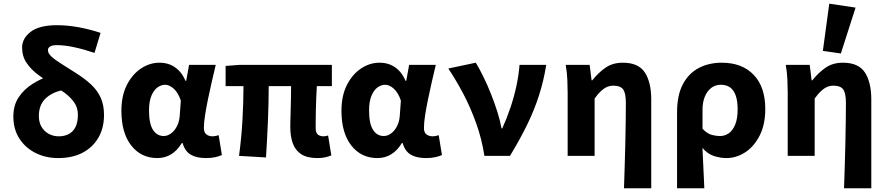

<svg xmlns="http://www.w3.org/2000/svg" viewBox="-20 -850 4840 1047"><path d="M297.2 12Q230.7 12 175.3 -15.1Q119.9 -42.3 86.3 -93.3Q52.8 -144.2 52.8 -215.5Q52.8 -276.1 82 -319.8Q111.3 -363.5 157.5 -392.5Q203.7 -421.6 254.6 -438.2L321.6 -358.5Q262.3 -346.3 227.1 -311.6Q191.9 -277 191.9 -217.5Q191.9 -182 207.1 -157.2Q222.3 -132.4 247.1 -119.5Q271.8 -106.6 300.5 -106.6Q331.1 -106.6 354.6 -118.7Q378 -130.8 391.4 -156.8Q404.8 -182.9 404.8 -223.9Q404.8 -262.2 385.4 -290.4Q365.9 -318.5 334.4 -342.3Q302.9 -366 265.3 -388.9Q226.8 -413.9 188.7 -441.8Q150.5 -469.7 125.5 -506.1Q100.5 -542.4 100.5 -591.2Q100.5 -640 147 -676.3Q193.6 -712.6 291 -712.6Q348.9 -712.6 410.4 -701.1Q472 -689.6 528.4 -670.7L495.3 -561.6Q438 -581.1 385.2 -592.4Q332.5 -603.8 290.7 -603.8Q264.8 -603.8 253 -596.3Q241.3 -588.8 241.3 -576.7Q241.3 -559.3 261 -541.2Q280.8 -523 314.9 -501.9Q349.1 -480.9 392.2 -452.8Q443.3 -420.7 477.7 -388.3Q512 -355.8 529.6 -316.1Q547.2 -276.4 547.2 -222.6Q547.2 -152.9 517.1 -100.2Q487 -47.5 431.3 -17.7Q375.6 12 297.2 12Z M838 12Q749.5 12 695.7 -56.6Q642 -125.1 642 -245.6Q642 -328.1 671.8 -386.7Q701.7 -445.3 749.1 -476.7Q796.4 -508.1 849.9 -508.1Q879.3 -508.1 905.1 -498.6Q930.8 -489 953.2 -467.6Q975.5 -446.3 991.6 -409.2H995.3L1011 -496.1H1156.4Q1146.4 -453.2 1135.1 -405Q1123.9 -356.8 1114.2 -309.3Q1104.4 -261.9 1098.1 -221.2Q1091.8 -180.5 1091.8 -152.4Q1091.8 -127.6 1105.5 -117.1Q1119.1 -106.6 1139.8 -106.6Q1147.1 -106.6 1155.4 -108.3Q1163.7 -110 1172.3 -113L1190 -4.6Q1176.4 1.7 1154.7 6.9Q1133 12 1103.2 12Q1051.5 12 1020 -6.6Q988.6 -25.2 975.5 -70.3H971.8Q921.7 12 838 12ZM872.9 -108.3Q894 -108.3 913.1 -122.7Q932.2 -137 944.8 -161.4Q957.4 -185.8 959.7 -215.2L966.1 -301.3Q959 -323.2 949 -339.7Q939 -356.2 927.4 -366.5Q915.9 -376.8 903.9 -382.3Q891.9 -387.8 880.8 -387.8Q859 -387.8 838.9 -373.4Q818.8 -359 805.7 -328Q792.6 -296.9 792.6 -247.2Q792.6 -175.5 814.3 -141.9Q836 -108.3 872.9 -108.3Z M1710.8 12Q1655.5 12 1623 -8.9Q1590.6 -29.7 1576.8 -68Q1563 -106.3 1563 -157.7Q1563 -168.7 1563.5 -192.8Q1564 -217 1565 -249Q1566 -281.1 1566.6 -315.1Q1567.2 -349.1 1567.4 -380.4H1445.3Q1445.3 -291.5 1441.1 -191Q1436.9 -90.4 1430.5 8.6L1283.5 0Q1297 -101.5 1302.4 -199.9Q1307.7 -298.3 1307.7 -380.4H1210.3V-490.5L1284.6 -496.1H1789.7V-380.4H1707.8Q1705.8 -348.1 1704.3 -311.9Q1702.8 -275.6 1702.2 -242.2Q1701.6 -208.7 1701.5 -184.4Q1701.4 -160.2 1701.4 -151.7Q1701.4 -126.7 1712.8 -116.7Q1724.3 -106.6 1745.8 -106.6Q1750.8 -106.6 1756.1 -108.1Q1761.3 -109.6 1769.2 -111L1786.7 -2.6Q1774.4 2.9 1755.3 7.4Q1736.2 12 1710.8 12Z M2038 12Q1949.5 12 1895.7 -56.6Q1842 -125.1 1842 -245.6Q1842 -328.1 1871.8 -386.7Q1901.7 -445.3 1949.1 -476.7Q1996.4 -508.1 2049.9 -508.1Q2079.3 -508.1 2105.1 -498.6Q2130.8 -489 2153.2 -467.6Q2175.5 -446.3 2191.6 -409.2H2195.3L2211 -496.1H2356.4Q2346.4 -453.2 2335.1 -405Q2323.9 -356.8 2314.2 -309.3Q2304.4 -261.9 2298.1 -221.2Q2291.8 -180.5 2291.8 -152.4Q2291.8 -127.6 2305.5 -117.1Q2319.1 -106.6 2339.8 -106.6Q2347.1 -106.6 2355.4 -108.3Q2363.7 -110 2372.3 -113L2390 -4.6Q2376.4 1.7 2354.7 6.9Q2333 12 2303.2 12Q2251.5 12 2220 -6.6Q2188.6 -25.2 2175.5 -70.3H2171.8Q2121.7 12 2038 12ZM2072.9 -108.3Q2094 -108.3 2113.1 -122.7Q2132.2 -137 2144.8 -161.4Q2157.4 -185.8 2159.7 -215.2L2166.1 -301.3Q2159 -323.2 2149 -339.7Q2139 -356.2 2127.4 -366.5Q2115.9 -376.8 2103.9 -382.3Q2091.9 -387.8 2080.8 -387.8Q2059 -387.8 2038.9 -373.4Q2018.8 -359 2005.7 -328Q1992.6 -296.9 1992.6 -247.2Q1992.6 -175.5 2014.3 -141.9Q2036 -108.3 2072.9 -108.3Z M2621.6 0Q2607.1 -93.7 2576.1 -179.5Q2545.1 -265.4 2505.6 -340.2Q2466 -415 2424.6 -476.4L2574.6 -508.1Q2595.2 -474.2 2617 -429.4Q2638.8 -384.7 2658.2 -335.6Q2677.7 -286.4 2692.7 -238.7Q2707.7 -190.9 2714.9 -149.8H2718.9Q2744.7 -206.9 2764.1 -264.8Q2783.5 -322.7 2796 -380.8Q2808.5 -439 2813.1 -496.1H2958.8Q2944.5 -408.4 2919.4 -330.2Q2894.4 -252 2856 -172.7Q2817.6 -93.4 2761 0Z M3382.7 176.7Q3384.5 118.4 3386.6 54.6Q3388.8 -9.2 3390 -71.9Q3391.3 -134.5 3392.1 -190.5Q3392.9 -246.5 3392.9 -289.2Q3392.9 -342.8 3377.8 -362.9Q3362.8 -382.9 3324.9 -382.9Q3305.8 -382.9 3289.1 -375.4Q3272.3 -367.8 3256.3 -352.7Q3240.3 -337.6 3222.5 -312.6V0H3075.5V-343.5Q3075.5 -373.3 3073.8 -414.3Q3072 -455.2 3064.9 -496.1H3195.4L3206 -411.9H3209.7Q3243.5 -454.4 3282.5 -481.2Q3321.5 -508.1 3376.5 -508.1Q3461.7 -508.1 3496.5 -454.6Q3531.3 -401 3531.3 -308V176.7Z M3672.1 176.7V-237.2Q3672.1 -331.5 3704.1 -391.3Q3736 -451 3791.1 -479.6Q3846.2 -508.1 3915.4 -508.1Q4026.8 -508.1 4089.9 -442Q4153.1 -376 4153.1 -255.9Q4153.1 -170.8 4122.6 -110.8Q4092.1 -50.8 4043.6 -19.4Q3995.1 12 3941.1 12Q3907.7 12 3872.6 0.4Q3837.5 -11.1 3810.5 -43.3Q3812.3 -5.2 3814.1 31.6Q3815.8 68.4 3817.5 104.3Q3819.1 140.2 3820.7 176.7ZM3906.8 -108.3Q3932.9 -108.3 3954.4 -123.4Q3975.8 -138.4 3989.1 -170.7Q4002.4 -202.9 4002.4 -254.2Q4002.4 -298.8 3992.2 -328.4Q3982.1 -358 3962 -372.9Q3942 -387.8 3910.1 -387.8Q3881.4 -387.8 3859 -371Q3836.5 -354.2 3823.7 -323.5Q3810.9 -292.8 3810.9 -250.6V-148.1Q3834.4 -122.6 3858.6 -115.5Q3882.8 -108.3 3906.8 -108.3Z M4582.7 176.7Q4584.5 118.4 4586.6 54.6Q4588.8 -9.2 4590 -71.9Q4591.3 -134.5 4592.1 -190.5Q4592.9 -246.5 4592.9 -289.2Q4592.9 -342.8 4577.8 -362.9Q4562.8 -382.9 4524.9 -382.9Q4505.8 -382.9 4489.1 -375.4Q4472.3 -367.8 4456.3 -352.7Q4440.3 -337.6 4422.5 -312.6V0H4275.5V-343.5Q4275.5 -373.3 4273.8 -414.3Q4272 -455.2 4264.9 -496.1H4395.4L4406 -411.9H4409.7Q4443.5 -454.4 4482.5 -481.2Q4521.5 -508.1 4576.5 -508.1Q4661.7 -508.1 4696.5 -454.6Q4731.3 -401 4731.3 -308V176.7ZM4565.3 -558.4 4467.2 -572.6 4502.1 -830 4645.6 -808.5Z"/></svg>

Font: Source Code Pro ExtraLight
Style: Regular
Weight: 200
Monospace: yes
Designer: Paul D. Hunt, Teo Tuominen
Foundry: Adobe
Version: Version 1.026;hotconv 1.1.0;makeotfexe 2.6.0